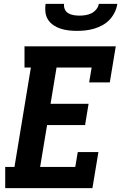

<svg xmlns="http://www.w3.org/2000/svg" viewBox="-20 -975 640 995"><path d="M7 0V-110H55L140 -625H107V-735H580L549 -548H442L455 -625H273L242 -437H439L421 -327H224L188 -110H370L383 -187H490L459 0ZM379 -815Q357 -815 335.5 -817.5Q314 -820 294 -826.5Q274 -833 257 -844.5Q240 -856 229 -873Q218 -890 215.5 -911.5Q213 -933 216 -955H312Q310 -940 316 -926.5Q322 -913 334.5 -906Q347 -899 362 -896.5Q377 -894 392 -894Q407 -894 423 -896.5Q439 -899 453.5 -906Q468 -913 479 -926.5Q490 -940 492 -955H588Q585 -933 574.5 -911.5Q564 -890 548 -873Q532 -856 511 -844.5Q490 -833 468 -826.5Q446 -820 423.5 -817.5Q401 -815 379 -815Z"/></svg>

Font: Iosevka Etoile Extrabold
Style: Italic
Weight: 800
Italic angle: -9°
Designer: Belleve Invis
Foundry: Belleve Invis
Version: Version 22.1.2; ttfautohint (v1.8.4)